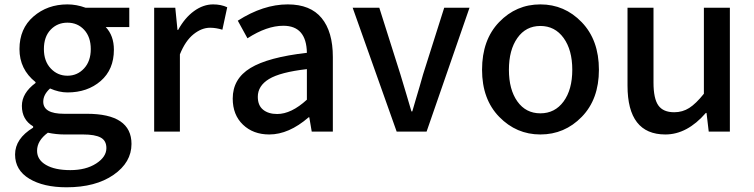

<svg xmlns="http://www.w3.org/2000/svg" viewBox="-20 -584 3344 852"><path d="M275.4 247.1Q172.9 247.1 109.9 209Q46.9 170.9 46.9 101.6Q46.9 31.2 127 -17.6V-23.4Q77.1 -52.7 77.1 -114.3Q77.1 -170.9 137.7 -215.8V-219.7Q66.4 -276.4 66.4 -366.2Q66.4 -457 128.4 -510.7Q190.4 -564.5 279.3 -564.5Q319.3 -564.5 359.4 -549.8H553.7V-463.9H449.2Q485.4 -425.8 485.4 -363.3Q485.4 -275.4 426.8 -224.6Q368.2 -173.8 279.3 -173.8Q242.2 -173.8 202.1 -191.4Q171.9 -164.1 171.9 -132.8Q171.9 -79.1 263.7 -79.1H365.2Q563.5 -79.1 563.5 54.7Q563.5 136.7 483.9 191.9Q404.3 247.1 275.4 247.1ZM174.8 -366.2Q174.8 -312.5 205.1 -280.3Q235.4 -248 279.3 -248Q323.2 -248 353 -280.3Q382.8 -312.5 382.8 -366.2Q382.8 -419.9 353.5 -451.7Q324.2 -483.4 279.3 -483.4Q234.4 -483.4 204.6 -452.1Q174.8 -420.9 174.8 -366.2ZM292 170.9Q361.3 170.9 406.7 141.6Q452.1 112.3 452.1 73.2Q452.1 40 426.8 26.4Q401.4 12.7 348.6 12.7H265.6Q229.5 12.7 192.4 4.9Q144.5 40 144.5 85Q144.5 125 184.1 147.9Q223.6 170.9 292 170.9Z M664.1 0V-549.8H757.8L767.6 -451.2H770.5Q799.8 -504.9 840.8 -534.7Q881.8 -564.5 925.8 -564.5Q960.9 -564.5 988.3 -551.8L966.8 -452.1Q938.5 -460.9 912.1 -460.9Q875 -460.9 838.9 -432.1Q802.7 -403.3 778.3 -342.8V0Z M1174.8 12.7Q1103.5 12.7 1058.1 -30.8Q1012.7 -74.2 1012.7 -146.5Q1012.7 -234.4 1091.3 -282.2Q1169.9 -330.1 1341.8 -349.6Q1339.8 -469.7 1237.3 -469.7Q1164.1 -469.7 1078.1 -414.1L1035.2 -492.2Q1148.4 -564.5 1256.8 -564.5Q1357.4 -564.5 1407.2 -503.9Q1457 -443.4 1457 -331.1V0H1363.3L1352.5 -63.5H1349.6Q1261.7 12.7 1174.8 12.7ZM1210 -78.1Q1272.5 -78.1 1341.8 -141.6V-277.3Q1223.6 -263.7 1173.8 -233.4Q1124 -203.1 1124 -154.3Q1124 -116.2 1147.5 -97.2Q1170.9 -78.1 1210 -78.1Z M1740.2 0 1544.9 -549.8H1663.1L1756.8 -253.9Q1765.6 -223.6 1783.2 -166Q1800.8 -108.4 1805.7 -89.8H1809.6Q1814.5 -108.4 1824.7 -141.6Q1835 -174.8 1842.8 -202.6Q1850.6 -230.5 1857.4 -253.9L1951.2 -549.8H2063.5L1873 0Z M2377.9 12.7Q2271.5 12.7 2195.3 -65.4Q2119.1 -143.6 2119.1 -274.4Q2119.1 -407.2 2194.8 -485.8Q2270.5 -564.5 2377.9 -564.5Q2485.4 -564.5 2561.5 -485.4Q2637.7 -406.2 2637.7 -274.4Q2637.7 -143.6 2561.5 -65.4Q2485.4 12.7 2377.9 12.7ZM2275.9 -133.8Q2313.5 -81.1 2377.9 -81.1Q2442.4 -81.1 2481 -133.8Q2519.5 -186.5 2519.5 -274.4Q2519.5 -362.3 2481 -415.5Q2442.4 -468.8 2377.9 -468.8Q2313.5 -468.8 2275.9 -415.5Q2238.3 -362.3 2238.3 -274.4Q2238.3 -186.5 2275.9 -133.8Z M2932.6 12.7Q2764.6 12.7 2764.6 -204.1V-549.8H2879.9V-217.8Q2879.9 -146.5 2901.4 -116.2Q2922.9 -85.9 2971.7 -85.9Q3008.8 -85.9 3038.6 -105Q3068.4 -124 3103.5 -168V-549.8H3218.8V0H3125L3115.2 -83H3112.3Q3029.3 12.7 2932.6 12.7Z"/></svg>

Font: Gen Shin Gothic Medium
Style: Regular
Weight: 500
Designer: [Source Han Sans]
Ryoko NISHIZUKA  (kana & ideographs); Paul D. Hunt (Latin, Greek & Cyrillic); Wenlong ZHANG  (bopomofo
Version: Version 1.002.20150607